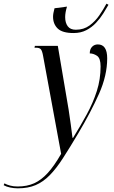

<svg xmlns="http://www.w3.org/2000/svg" viewBox="-154 -786 620 1046"><path d="M247 -606Q186 -606 160.5 -630.5Q135 -655 135 -695Q135 -704 137 -715Q139 -726 143 -741L211 -750Q206 -734 203.5 -719.5Q201 -705 201 -693Q201 -662 215 -643Q229 -624 259 -624Q302 -624 333.5 -647Q365 -670 387.5 -703Q410 -736 426 -766L437 -760Q425 -739 408.5 -712.5Q392 -686 369 -661.5Q346 -637 316 -621.5Q286 -606 247 -606ZM-57 240Q-78 240 -99 235.5Q-120 231 -134 223L-130 213Q-117 220 -99 225Q-81 230 -58 230Q-7 230 32 212.5Q71 195 106.5 156Q142 117 179 52L81 -480Q76 -509 68.5 -517.5Q61 -526 43 -526H34L36 -536H161L220 -188Q226 -152 231.5 -108.5Q237 -65 241 -35H244Q285 -101 319 -163.5Q353 -226 373.5 -290Q394 -354 394 -424Q394 -469 374.5 -482Q355 -495 335 -495Q335 -518 347.5 -531Q360 -544 379 -544Q430 -544 430 -468Q430 -375 385.5 -275Q341 -175 272 -59Q225 20 188.5 76.5Q152 133 116.5 169Q81 205 40 222.5Q-1 240 -57 240Z"/></svg>

Font: Noto Serif Display ExtraCondensed
Style: Italic
Weight: 400
Width: 2
Italic angle: -12°
Designer: Monotype Design Team
Foundry: Monotype Imaging Inc.
Version: Version 2.009